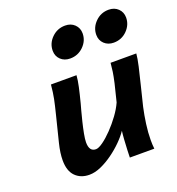

<svg xmlns="http://www.w3.org/2000/svg" viewBox="-137 -866 915 990"><g transform="rotate(-20 320.0 -371.0)"><path d="M545.4 0H411.1Q411.1 -13.2 412.4 -41Q413.6 -68.8 415.5 -98.1Q417.5 -127.4 419.9 -144Q403.3 -119.1 376.2 -92Q349.1 -64.9 316.4 -41.3Q283.7 -17.6 250 -2.7Q216.3 12.2 186 12.2Q138.7 12.2 109.6 -17.1Q80.6 -46.4 80.6 -104.5Q80.6 -124 83.7 -147Q86.9 -169.9 93.3 -195.8L128.9 -338.4Q140.6 -384.8 147.2 -417.2Q153.8 -449.7 157.7 -493.2H297.9Q295.9 -465.8 288.3 -431.4Q280.8 -397 268.1 -347.7Q265.6 -338.9 258.8 -314Q252 -289.1 244.4 -257.8Q236.8 -226.6 231.2 -197.3Q225.6 -168 225.6 -150.4Q225.6 -100.1 262.2 -100.1Q276.9 -100.1 301.8 -117.9Q326.7 -135.7 354.5 -164.6Q382.3 -193.4 406.5 -226.6Q430.7 -259.8 444.3 -290.5Q460 -351.1 468 -386.7Q476.1 -422.4 479.5 -445.8Q482.9 -469.2 484.9 -493.2H626Q624 -467.8 614.5 -425.8Q605 -383.8 591.8 -331.5Q578.6 -279.3 564.9 -222.2Q555.7 -180.7 549.3 -134.3Q543 -87.9 543 -48.8Q543 -35.2 543.5 -22.9Q543.9 -10.7 545.4 0ZM464.8 -653.3Q464.8 -693.4 495.1 -723.6Q525.4 -753.9 568.4 -753.9Q600.1 -753.9 620.1 -734.4Q640.1 -714.8 640.1 -685.5Q640.1 -645.5 610.1 -615.2Q580.1 -585 536.6 -585Q505.4 -585 485.1 -604.2Q464.8 -623.5 464.8 -653.3ZM225.6 -653.3Q225.6 -693.8 256.1 -723.9Q286.6 -753.9 329.6 -753.9Q361.3 -753.9 381.3 -734.4Q401.4 -714.8 401.4 -685.5Q401.4 -645 371.1 -615Q340.8 -585 297.4 -585Q266.1 -585 245.8 -604.2Q225.6 -623.5 225.6 -653.3Z"/></g></svg>

Font: Andika
Style: Bold Italic
Weight: 700
Italic angle: -14°
Designer: Victor Gaultney, Annie Olsen, Julie Remington, Don Collingsworth, Eric Hays, Becca Hirsbrunner
Foundry: SIL International
Version: Version 6.101